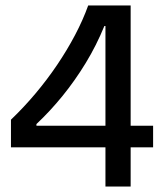

<svg xmlns="http://www.w3.org/2000/svg" viewBox="-20 -681 606 701"><path d="M20 -143V-244Q67 -289 109.5 -339.5Q152 -390 188.5 -444Q225 -498 254 -553Q283 -608 302 -661H457V0H365V-586H361Q332 -515 293 -451Q254 -387 208.5 -331Q163 -275 113 -228V-222H539V-143Z"/></svg>

Font: Bricolage Grotesque 72pt
Style: Regular
Weight: 400
Version: Version 1.001;gftools[0.9.33.dev8+g029e19f]